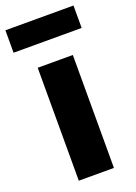

<svg xmlns="http://www.w3.org/2000/svg" viewBox="-161 -849 643 909"><g transform="rotate(-20 160.5 -394.0)"><path d="M72 0H249V-569H72ZM-11 -675H332V-788H-11Z"/></g></svg>

Font: Noto Sans CJK KR Black
Style: Regular
Weight: 900
Designer: Ryoko NISHIZUKA (kana & ideographs); Paul D. Hunt (Latin, Greek & Cyrillic); Wenlong ZHANG (bopomofo); Sandoll Communica
Foundry: Adobe Systems Incorporated
Version: Version 1.004;PS 1.004;hotconv 1.0.82;makeotf.lib2.5.63406